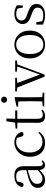

<svg xmlns="http://www.w3.org/2000/svg" viewBox="1264 -2064 814 3381"><g transform="rotate(-90 1670.5 -373.0)"><path d="M368 -83Q319 -31 280 -8.5Q241 14 190 14Q130 14 91.5 -20Q53 -54 53 -114Q53 -172 93.5 -211.5Q134 -251 228 -279Q292 -298 366 -316V-354Q366 -409 354 -440Q342 -471 317 -483Q292 -495 250 -495Q207 -495 166 -478L150 -407Q146 -385 135.5 -375Q125 -365 107 -365Q73 -365 67 -398Q83 -459 135 -492.5Q187 -526 267 -526Q352 -526 393.5 -485Q435 -444 435 -354V-111Q435 -63 445.5 -44.5Q456 -26 479 -26Q492 -26 502 -31Q512 -36 524 -49L539 -33Q509 13 455 13Q379 13 368 -83ZM242 -253Q179 -230 151.5 -198.5Q124 -167 124 -126Q124 -80 150 -56Q176 -32 220 -32Q252 -32 284.5 -50.5Q317 -69 366 -115V-291Q289 -270 242 -253Z M601 -250Q601 -335 636.5 -397.5Q672 -460 730.5 -493Q789 -526 857 -526Q922 -526 971.5 -491.5Q1021 -457 1039 -399Q1030 -366 1000 -366Q981 -366 970 -376Q959 -386 954 -408L933 -480Q899 -495 859 -495Q807 -495 765.5 -466Q724 -437 700 -383Q676 -329 676 -258Q676 -188 700 -137Q724 -86 767.5 -59Q811 -32 867 -32Q959 -32 1025 -104L1041 -91Q1006 -39 959 -12.5Q912 14 845 14Q772 14 717 -17.5Q662 -49 631.5 -109Q601 -169 601 -250Z M1199 -115 1200 -201V-475H1097V-505L1202 -514L1226 -667H1275L1270 -512H1417V-475H1270V-116Q1270 -70 1287.5 -48Q1305 -26 1339 -26Q1360 -26 1376.5 -31.5Q1393 -37 1416 -50L1430 -33Q1389 14 1317 14Q1257 14 1228 -17.5Q1199 -49 1199 -115Z M1552 -707Q1552 -730 1567 -745Q1582 -760 1605 -760Q1627 -760 1643.5 -745Q1660 -730 1660 -707Q1660 -684 1643.5 -669.5Q1627 -655 1605 -655Q1582 -655 1567 -669.5Q1552 -684 1552 -707ZM1489 -27 1576 -36Q1579 -119 1579 -227V-285Q1579 -357 1575 -457L1484 -461V-487L1639 -523L1651 -515L1649 -378V-227L1651 -35L1730 -27V0H1489Z M2297 -512V-483L2227 -474L2048 6H2012L1820 -476L1751 -483V-512H1991V-483L1900 -475L2049 -76L2190 -474L2099 -483V-512Z M2333 -255Q2333 -341 2367 -402.5Q2401 -464 2457 -495Q2513 -526 2577 -526Q2642 -526 2698 -495Q2754 -464 2788.5 -402.5Q2823 -341 2823 -255Q2823 -168 2789 -107.5Q2755 -47 2699 -16.5Q2643 14 2577 14Q2512 14 2456.5 -16.5Q2401 -47 2367 -108Q2333 -169 2333 -255ZM2745 -254Q2745 -368 2700 -431.5Q2655 -495 2577 -495Q2499 -495 2454.5 -431.5Q2410 -368 2410 -254Q2410 -140 2454.5 -78Q2499 -16 2577 -16Q2655 -16 2700 -78.5Q2745 -141 2745 -254Z M2929 -24 2928 -140H2969L2987 -38Q3031 -17 3091 -17Q3157 -17 3192 -43.5Q3227 -70 3227 -115Q3227 -152 3203.5 -175.5Q3180 -199 3119 -219L3068 -238Q3004 -261 2971 -295.5Q2938 -330 2938 -382Q2938 -445 2986 -485.5Q3034 -526 3119 -526Q3162 -526 3196.5 -515.5Q3231 -505 3269 -482L3265 -378H3228L3211 -470Q3167 -494 3118 -494Q3061 -494 3031 -469Q3001 -444 3001 -403Q3001 -366 3025 -343Q3049 -320 3104 -302L3153 -284Q3228 -257 3260 -222Q3292 -187 3292 -135Q3292 -70 3240 -28Q3188 14 3092 14Q3047 14 3009.5 5Q2972 -4 2929 -24Z"/></g></svg>

Font: GL-CurulMinamoto Light
Style: Regular
Weight: 300
Designer: Eunice (kana); Ryoko NISHIZUKA 西塚涼子 (ideographs); Frank Grießhammer (Latin, Greek & Cyrillic); Wenlong ZHANG
Foundry: Gutenberg Labo; Adobe
Version: Version 1.002